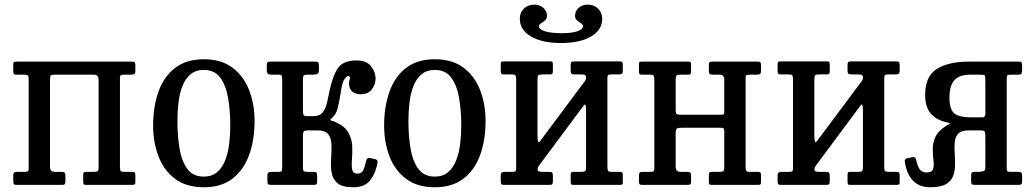

<svg xmlns="http://www.w3.org/2000/svg" viewBox="-20 -780 4368 810"><path d="M191 -75.5Q191 -55 212 -55H238.5Q248.5 -55 252.2 -52Q256 -49 256 -38V-15Q256 -6 253.2 -3Q250.5 0 242 0H50Q41 0 38.5 -3.2Q36 -6.5 36 -16V-39Q36 -49.5 40 -52.2Q44 -55 54 -55H84Q93.5 -55 97.2 -57.2Q101 -59.5 101 -69V-442.5Q101 -455.5 98.5 -460.2Q96 -465 83 -465H49Q40.5 -465 38.2 -468.2Q36 -471.5 36 -480V-509Q36 -517.5 39.5 -518.8Q43 -520 51.5 -520H537Q546 -520 548.5 -516.8Q551 -513.5 551 -504V-481Q551 -470.5 546.8 -467.8Q542.5 -465 533 -465H503Q493 -465 489.5 -462.8Q486 -460.5 486 -451V-77.5Q486 -64.5 488.2 -59.8Q490.5 -55 504 -55H538Q546 -55 548.5 -51.8Q551 -48.5 551 -40V-11Q551 -3 547.2 -1.5Q543.5 0 535.5 0H342Q334 0 332.5 -3.8Q331 -7.5 331 -15.5V-40.5Q331 -49 333.2 -52Q335.5 -55 343.5 -55H376Q388 -55 392 -58.2Q396 -61.5 396 -74.5V-444.5Q396 -465 375 -465H211Q199 -465 195 -461.8Q191 -458.5 191 -445.5Z M626 -250Q626 -330 648.5 -393.2Q671 -456.5 718.2 -493.2Q765.5 -530 840 -530Q914 -530 961.2 -494.2Q1008.5 -458.5 1031.2 -399.2Q1054 -340 1054 -270Q1054 -190 1031.2 -126.8Q1008.5 -63.5 961.2 -26.8Q914 10 840 10Q765.5 10 718.2 -25.8Q671 -61.5 648.5 -120.8Q626 -180 626 -250ZM728.5 -270Q728.5 -208 737.2 -154.5Q746 -101 770 -68Q794 -35 840 -35Q874 -35 896 -53.8Q918 -72.5 930 -103.5Q942 -134.5 946.8 -172.8Q951.5 -211 951.5 -250Q951.5 -312 942.5 -365.5Q933.5 -419 909.5 -452Q885.5 -485 840 -485Q805.5 -485 783.5 -466.2Q761.5 -447.5 749.5 -416.5Q737.5 -385.5 733 -347.2Q728.5 -309 728.5 -270Z M1573 -95Q1565 -49.5 1542 -19.8Q1519 10 1470.5 10Q1424 10 1403.8 -7.2Q1383.5 -24.5 1379 -52Q1374.5 -79.5 1376.8 -110Q1379 -140.5 1378.5 -168Q1378 -195.5 1365.5 -212.8Q1353 -230 1318 -230H1281Q1264.5 -230 1261.2 -225.2Q1258 -220.5 1258 -204V-72Q1258 -60.5 1261.8 -57.8Q1265.5 -55 1275.5 -55H1301.5Q1312 -55 1315 -51.8Q1318 -48.5 1318 -37.5V-15.5Q1318 -5.5 1314.8 -2.8Q1311.5 0 1302 0H1123.5Q1114 0 1111 -3.2Q1108 -6.5 1108 -16V-37.5Q1108 -49 1111.8 -52Q1115.5 -55 1126 -55H1153.5Q1165.5 -55 1168 -58Q1170.5 -61 1170.5 -74.5V-446Q1170.5 -458 1167.8 -461.5Q1165 -465 1155 -465H1125Q1114 -465 1109.8 -469.2Q1105.5 -473.5 1105.5 -487V-503Q1105.5 -513.5 1108.2 -516.8Q1111 -520 1121.5 -520H1307.5Q1319 -520 1322.2 -517.2Q1325.5 -514.5 1325.5 -503V-486Q1325.5 -472.5 1319.5 -468.8Q1313.5 -465 1303.5 -465H1276.5Q1264.5 -465 1261.2 -461.5Q1258 -458 1258 -441.5V-314Q1258 -298.5 1261.5 -294.2Q1265 -290 1279 -290H1303Q1329 -290 1341.5 -306.2Q1354 -322.5 1359.5 -346.5Q1365 -370.5 1369.5 -393.5Q1383.5 -460.5 1405.8 -492.8Q1428 -525 1484 -525Q1526 -525 1545.2 -500.8Q1564.5 -476.5 1564.5 -448.5Q1564.5 -424 1548.8 -403.2Q1533 -382.5 1503 -382.5Q1477 -382.5 1464.8 -394.8Q1452.5 -407 1452.5 -428Q1452.5 -439.5 1454.2 -441Q1456 -442.5 1456 -450Q1456 -459.5 1448 -459.5Q1443 -459.5 1432.8 -445.2Q1422.5 -431 1416 -381Q1411.5 -350.5 1404.5 -323.2Q1397.5 -296 1379.5 -281.5Q1368.5 -273 1378.2 -271Q1388 -269 1401.5 -262Q1437.5 -245 1451.2 -218.2Q1465 -191.5 1466 -162Q1467 -132.5 1464.8 -106.5Q1462.5 -80.5 1466 -64Q1469.5 -47.5 1489 -47.5Q1505 -47.5 1512.2 -62Q1519.5 -76.5 1525 -102.5Q1528 -115.5 1540.5 -113.5L1560.5 -109Q1575 -106.5 1573 -95Z M1600.5 -250Q1600.5 -330 1623 -393.2Q1645.5 -456.5 1692.8 -493.2Q1740 -530 1814.5 -530Q1888.5 -530 1935.8 -494.2Q1983 -458.5 2005.8 -399.2Q2028.5 -340 2028.5 -270Q2028.5 -190 2005.8 -126.8Q1983 -63.5 1935.8 -26.8Q1888.5 10 1814.5 10Q1740 10 1692.8 -25.8Q1645.5 -61.5 1623 -120.8Q1600.5 -180 1600.5 -250ZM1703 -270Q1703 -208 1711.8 -154.5Q1720.5 -101 1744.5 -68Q1768.5 -35 1814.5 -35Q1848.5 -35 1870.5 -53.8Q1892.5 -72.5 1904.5 -103.5Q1916.5 -134.5 1921.2 -172.8Q1926 -211 1926 -250Q1926 -312 1917 -365.5Q1908 -419 1884 -452Q1860 -485 1814.5 -485Q1780 -485 1758 -466.2Q1736 -447.5 1724 -416.5Q1712 -385.5 1707.5 -347.2Q1703 -309 1703 -270Z M2459 -760.5Q2485.5 -760.5 2503 -743.8Q2520.5 -727 2520.5 -700.5Q2520.5 -653.5 2473.5 -626Q2426.5 -598.5 2347 -598.5Q2267 -598.5 2220 -626.2Q2173 -654 2173 -701.5Q2173 -727.5 2190.5 -744Q2208 -760.5 2234.5 -760.5Q2257 -760.5 2272.2 -747Q2287.5 -733.5 2287.5 -713Q2287.5 -701 2279.2 -694Q2271 -687 2262.5 -681.8Q2254 -676.5 2254 -668.5Q2254 -656 2278.8 -648Q2303.5 -640 2351 -640Q2394 -640 2416.8 -648.5Q2439.5 -657 2439.5 -668.5Q2439.5 -677 2431.2 -682Q2423 -687 2414.5 -693.8Q2406 -700.5 2406 -713Q2406 -733.5 2421.2 -747Q2436.5 -760.5 2459 -760.5ZM2542.5 -77.5Q2542.5 -64.5 2545 -59.8Q2547.5 -55 2560.5 -55H2594.5Q2603 -55 2605.2 -51.8Q2607.5 -48.5 2607.5 -40V-11Q2607.5 -3 2604 -1.5Q2600.5 0 2592 0H2398.5Q2390.5 0 2389 -3.8Q2387.5 -7.5 2387.5 -15.5V-40.5Q2387.5 -49 2389.8 -52Q2392 -55 2400 -55H2432.5Q2444.5 -55 2448.5 -58.2Q2452.5 -61.5 2452.5 -74.5V-314.5Q2452.5 -329 2450.2 -335.8Q2448 -342.5 2442.5 -335L2256 -84Q2253.5 -80.5 2250.8 -76.5Q2248 -72.5 2248 -66Q2248 -58.5 2253.5 -56.8Q2259 -55 2268.5 -55H2295Q2305 -55 2308.8 -52Q2312.5 -49 2312.5 -38V-15Q2312.5 -6 2309.8 -3Q2307 0 2298.5 0H2106.5Q2097.5 0 2095 -3.2Q2092.5 -6.5 2092.5 -16V-39Q2092.5 -49.5 2096.8 -52.2Q2101 -55 2110.5 -55H2140.5Q2150.5 -55 2154 -57.2Q2157.5 -59.5 2157.5 -69V-443.5Q2157.5 -456.5 2155 -461.2Q2152.5 -466 2139.5 -466H2105.5Q2097.5 -466 2095 -469.2Q2092.5 -472.5 2092.5 -481V-510Q2092.5 -518.5 2096.2 -519.8Q2100 -521 2108 -521H2301.5Q2309.5 -521 2311 -517.5Q2312.5 -514 2312.5 -505.5V-480.5Q2312.5 -472.5 2310.2 -469.2Q2308 -466 2300 -466H2267.5Q2255.5 -466 2251.5 -462.8Q2247.5 -459.5 2247.5 -446.5V-211Q2247.5 -191.5 2249.8 -183.5Q2252 -175.5 2260 -186.5L2448 -438.5Q2452.5 -445 2452.5 -450.5Q2452.5 -462 2447.8 -464Q2443 -466 2431.5 -466H2405Q2395 -466 2391.2 -469Q2387.5 -472 2387.5 -483V-506Q2387.5 -515 2390.2 -518Q2393 -521 2401.5 -521H2593.5Q2602.5 -521 2605 -517.8Q2607.5 -514.5 2607.5 -505V-482Q2607.5 -471.5 2603.5 -468.8Q2599.5 -466 2589.5 -466H2559.5Q2550 -466 2546.2 -463.8Q2542.5 -461.5 2542.5 -452Z M3125.5 -77.5Q3125.5 -64.5 3127.8 -59.8Q3130 -55 3143.5 -55H3177.5Q3185.5 -55 3188 -51.8Q3190.5 -48.5 3190.5 -40V-11Q3190.5 -3 3186.8 -1.5Q3183 0 3175 0H2981.5Q2973.5 0 2972 -3.8Q2970.5 -7.5 2970.5 -15.5V-40.5Q2970.5 -49 2972.8 -52Q2975 -55 2983 -55H3015.5Q3027.5 -55 3031.5 -58.2Q3035.5 -61.5 3035.5 -74.5V-225.5Q3035.5 -234.5 3032.5 -237.8Q3029.5 -241 3020 -241H2855Q2840 -241 2835.2 -237.5Q2830.5 -234 2830.5 -218V-75.5Q2830.5 -55 2851.5 -55H2878Q2888 -55 2891.8 -52Q2895.5 -49 2895.5 -38V-15Q2895.5 -6 2892.8 -3Q2890 0 2881.5 0H2689.5Q2680.5 0 2678 -3.2Q2675.5 -6.5 2675.5 -16V-39Q2675.5 -49.5 2679.5 -52.2Q2683.5 -55 2693.5 -55H2723.5Q2733 -55 2736.8 -57.2Q2740.5 -59.5 2740.5 -69V-442.5Q2740.5 -455.5 2738 -460.2Q2735.5 -465 2722.5 -465H2688.5Q2680 -465 2677.8 -468.2Q2675.5 -471.5 2675.5 -480V-509Q2675.5 -517.5 2679 -518.8Q2682.5 -520 2691 -520H2884.5Q2892 -520 2893.8 -516.5Q2895.5 -513 2895.5 -504.5V-479.5Q2895.5 -471.5 2893 -468.2Q2890.5 -465 2883 -465H2850.5Q2838.5 -465 2834.5 -461.8Q2830.5 -458.5 2830.5 -445.5V-317.5Q2830.5 -305 2833.5 -300.5Q2836.5 -296 2850.5 -296H3020.5Q3031.5 -296 3033.5 -298Q3035.5 -300 3035.5 -311V-444.5Q3035.5 -465 3014.5 -465H2988Q2977.5 -465 2974 -468Q2970.5 -471 2970.5 -482V-505Q2970.5 -514 2973 -517Q2975.5 -520 2984.5 -520H3176.5Q3185.5 -520 3188 -516.8Q3190.5 -513.5 3190.5 -504V-481Q3190.5 -470.5 3186.2 -467.8Q3182 -465 3172.5 -465H3142.5Q3132.5 -465 3129 -462.8Q3125.5 -460.5 3125.5 -451Z M3710.5 -77.5Q3710.5 -64.5 3713 -59.8Q3715.5 -55 3728.5 -55H3762.5Q3771 -55 3773.2 -51.8Q3775.5 -48.5 3775.5 -40V-11Q3775.5 -3 3772 -1.5Q3768.5 0 3760 0H3566.5Q3558.5 0 3557 -3.8Q3555.5 -7.5 3555.5 -15.5V-40.5Q3555.5 -49 3557.8 -52Q3560 -55 3568 -55H3600.5Q3612.5 -55 3616.5 -58.2Q3620.5 -61.5 3620.5 -74.5V-314.5Q3620.5 -329 3618.2 -335.8Q3616 -342.5 3610.5 -335L3424 -84Q3421.5 -80.5 3418.8 -76.5Q3416 -72.5 3416 -66Q3416 -58.5 3421.5 -56.8Q3427 -55 3436.5 -55H3463Q3473 -55 3476.8 -52Q3480.5 -49 3480.5 -38V-15Q3480.5 -6 3477.8 -3Q3475 0 3466.5 0H3274.5Q3265.5 0 3263 -3.2Q3260.5 -6.5 3260.5 -16V-39Q3260.5 -49.5 3264.8 -52.2Q3269 -55 3278.5 -55H3308.5Q3318.5 -55 3322 -57.2Q3325.5 -59.5 3325.5 -69V-443.5Q3325.5 -456.5 3323 -461.2Q3320.5 -466 3307.5 -466H3273.5Q3265.5 -466 3263 -469.2Q3260.5 -472.5 3260.5 -481V-510Q3260.5 -518.5 3264.2 -519.8Q3268 -521 3276 -521H3469.5Q3477.5 -521 3479 -517.5Q3480.5 -514 3480.5 -505.5V-480.5Q3480.5 -472.5 3478.2 -469.2Q3476 -466 3468 -466H3435.5Q3423.5 -466 3419.5 -462.8Q3415.5 -459.5 3415.5 -446.5V-211Q3415.5 -191.5 3417.8 -183.5Q3420 -175.5 3428 -186.5L3616 -438.5Q3620.5 -445 3620.5 -450.5Q3620.5 -462 3615.8 -464Q3611 -466 3599.5 -466H3573Q3563 -466 3559.2 -469Q3555.5 -472 3555.5 -483V-506Q3555.5 -515 3558.2 -518Q3561 -521 3569.5 -521H3761.5Q3770.5 -521 3773 -517.8Q3775.5 -514.5 3775.5 -505V-482Q3775.5 -471.5 3771.5 -468.8Q3767.5 -466 3757.5 -466H3727.5Q3718 -466 3714.2 -463.8Q3710.5 -461.5 3710.5 -452Z M3797 -100Q3795.5 -110.5 3809.5 -113L3829.5 -117Q3842 -119 3845 -106Q3850.5 -80 3859.8 -66.2Q3869 -52.5 3888.5 -52.5Q3911.5 -52.5 3916.2 -65.8Q3921 -79 3918.2 -101Q3915.5 -123 3915 -149Q3914.5 -175 3925.8 -201Q3937 -227 3970.5 -248.5Q3984 -257 3987.8 -258.8Q3991.5 -260.5 3970 -265Q3931.5 -273.5 3907.2 -300.5Q3883 -327.5 3883 -380Q3883 -459 3932.8 -489.5Q3982.5 -520 4065.5 -520H4278Q4287.5 -520 4289.8 -516.5Q4292 -513 4292 -503V-487.5Q4292 -474 4289.5 -469.5Q4287 -465 4274 -465H4246.5Q4231 -465 4229 -461Q4227 -457 4227 -441V-76.5Q4227 -61.5 4228.8 -58.2Q4230.5 -55 4246 -55H4274Q4284.5 -55 4288.2 -52Q4292 -49 4292 -37.5V-16Q4292 -6.5 4289 -3.2Q4286 0 4276.5 0H4093.5Q4084 0 4080.5 -2.5Q4077 -5 4077 -14.5V-37Q4077 -48 4079.5 -51.5Q4082 -55 4092.5 -55H4109.5Q4119.5 -55 4128.2 -57.8Q4137 -60.5 4137 -72V-204Q4137 -220.5 4133.8 -225.2Q4130.5 -230 4114 -230H4067Q4036.5 -230 4023.5 -217Q4010.5 -204 4008 -182.5Q4005.5 -161 4007.5 -135.5Q4009.5 -110 4009.2 -84.5Q4009 -59 4001 -37.5Q3993 -16 3970.5 -3Q3948 10 3904.5 10Q3858 10 3831 -18.5Q3804 -47 3797 -100ZM4126 -285Q4131.5 -285 4134.2 -289.8Q4137 -294.5 4137 -299V-441.5Q4137 -459 4134 -462Q4131 -465 4113.5 -465H4073Q4029 -465 4007.2 -442.5Q3985.5 -420 3985.5 -368Q3985.5 -316.5 4007.2 -300.8Q4029 -285 4073 -285Z"/></svg>

Font: Besley* Narrow
Style: Regular
Weight: 400
Width: 4
Designer: Owen Earl
Foundry: indestructible type*
Version: Version 3.000; ttfautohint (v1.8.3)